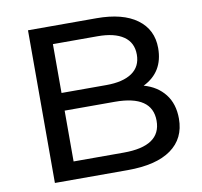

<svg xmlns="http://www.w3.org/2000/svg" viewBox="-78 -784 913 867"><g transform="rotate(-10 378.5 -350.0)"><path d="M576 -363Q637 -346 672 -301.5Q707 -257 707 -189Q707 -98 638.5 -49Q570 0 439 0H105V-700H419Q539 -700 604.5 -652Q670 -604 670 -519Q670 -409 576 -363ZM410 -619H205V-395H410Q487 -395 528.5 -423.5Q570 -452 570 -507Q570 -562 528.5 -590.5Q487 -619 410 -619ZM435 -81Q606 -81 606 -197Q606 -314 435 -314H205V-81Z"/></g></svg>

Font: Montserrat
Style: Regular
Weight: 500
Designer: Julieta Ulanovsky
Foundry: Julieta Ulanovsky
Version: Version 7.200;PS 007.200;hotconv 1.0.88;makeotf.lib2.5.64775